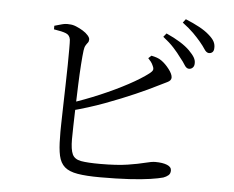

<svg xmlns="http://www.w3.org/2000/svg" viewBox="-54 -845 1108 908"><g transform="rotate(5 500.0 -391.0)"><path d="M825 -549Q814 -550 805 -565Q796 -580 781 -598Q766 -619 745 -642Q724 -665 693 -689L707 -706Q745 -689 773 -671.5Q801 -654 819 -636Q837 -618 845 -604Q853 -590 852 -576Q852 -563 844 -555.5Q836 -548 825 -549ZM454 -1Q387 -1 346 -8Q305 -15 284 -33.5Q263 -52 255.5 -86Q248 -120 248 -172Q247 -195 248 -234.5Q249 -274 250 -322Q251 -370 252.5 -420.5Q254 -471 254.5 -516Q255 -561 255 -593.5Q255 -626 254 -637Q251 -658 233 -665.5Q215 -673 175 -679V-696Q192 -701 210.5 -706Q229 -711 246 -709Q261 -709 278 -702Q295 -695 310.5 -685.5Q326 -676 335.5 -665Q345 -654 345 -646Q345 -636 340 -630Q335 -624 330 -615.5Q325 -607 323 -591Q320 -568 317 -525Q314 -482 312 -429.5Q310 -377 308.5 -325Q307 -273 306 -231.5Q305 -190 305 -169Q305 -120 315.5 -97.5Q326 -75 357 -69.5Q388 -64 447 -64Q527 -64 578 -72Q629 -80 659.5 -88Q690 -96 707 -96Q742 -96 763 -87.5Q784 -79 784 -62Q784 -47 774.5 -39Q765 -31 751 -26Q730 -20 690 -14Q650 -8 591 -4.5Q532 -1 454 -1ZM274 -336Q348 -360 419.5 -390.5Q491 -421 549.5 -452.5Q608 -484 643 -511Q656 -521 658.5 -528.5Q661 -536 655 -548Q651 -558 644.5 -566.5Q638 -575 631 -582L645 -595Q660 -592 671.5 -588Q683 -584 693 -577Q713 -563 731 -539.5Q749 -516 749 -500Q749 -486 731 -477.5Q713 -469 685 -455Q648 -436 586.5 -409Q525 -382 447.5 -353Q370 -324 281 -301ZM914 -631Q902 -632 892.5 -647Q883 -662 867 -681Q851 -700 831.5 -719.5Q812 -739 779 -764L792 -781Q829 -766 857.5 -750.5Q886 -735 904 -719Q924 -702 931.5 -687.5Q939 -673 938 -657Q938 -644 931.5 -637.5Q925 -631 914 -631Z"/></g></svg>

Font: Noto Serif KR
Style: Regular
Weight: 400
Designer: Ryoko NISHIZUKA  (kana & ideographs); Frank Grießhammer (Latin, Greek & Cyrillic); Wenlong ZHANG  (bopomofo); Sandoll Co
Foundry: Adobe
Version: Version 2.003-H1;hotconv 1.1.1;makeotfexe 2.6.0